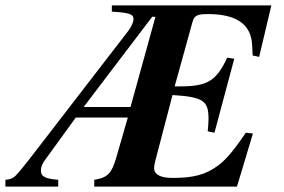

<svg xmlns="http://www.w3.org/2000/svg" viewBox="-84 -689 1048 709"><path d="M490 -627 398 -294H225L478 -627ZM918 -669H329V-646C394 -642 409 -637 409 -618C409 -607 401 -590 389 -574L25 -102C-14 -52 -29 -36 -34 -34C-42 -29 -47 -27 -64 -25V0H131V-25C83 -29 67 -37 67 -59C67 -71 72 -85 82 -98L196 -255H388L345 -106C329 -52 316 -33 264 -25V0H791L850 -196L824 -199C789 -149 759 -106 723 -79C677 -44 631 -32 553 -32C511 -32 485 -43 485 -69C485 -75 487 -85 490 -97L553 -338C668 -331 686 -316 686 -250C686 -239 685 -220 683 -204L708 -199L781 -472L755 -476C715 -390 682 -370 580 -370H561L626 -605C633 -632 643 -637 685 -637C789 -637 843 -599 847 -524L849 -484L873 -479Z"/></svg>

Font: XITS
Style: Bold Italic
Weight: 700
Italic angle: -16.33°
Designer: MicroPress Inc., with final additions and corrections provided by Coen Hoffman, Elsevier (retired)
Version: Version 1.302